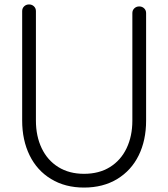

<svg xmlns="http://www.w3.org/2000/svg" viewBox="-20 -828 759 866"><path d="M577 -769Q577 -782 586 -790.5Q595 -799 608 -799Q621 -799 630 -790.5Q639 -782 639 -769V-284Q639 -195 605.5 -127Q572 -59 508.5 -20.5Q445 18 359 18Q274 18 210.5 -20.5Q147 -59 113.5 -127.5Q80 -196 80 -284V-778Q80 -791 89 -799.5Q98 -808 111 -808Q124 -808 133 -799.5Q142 -791 142 -778V-284Q142 -214 168 -159.5Q194 -105 243 -74.5Q292 -44 359 -44Q427 -44 476 -74.5Q525 -105 551 -159.5Q577 -214 577 -284Z"/></svg>

Font: Tsukimi Rounded
Style: Regular
Weight: 400
Designer: Takashi Funayama
Foundry: Takashi Funayama
Version: Version 1.032; ttfautohint (v1.8.3)